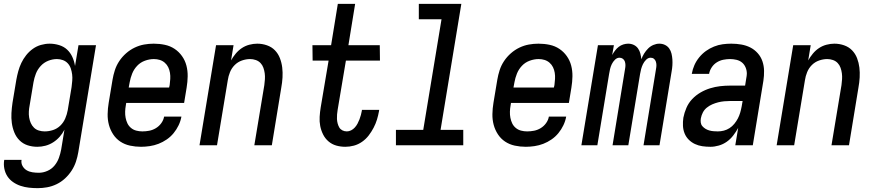

<svg xmlns="http://www.w3.org/2000/svg" viewBox="-31 -755 4551 998"><path d="M165 223Q142 223 119.5 220.5Q97 218 76 211Q55 204 37 191.5Q19 179 7.5 161.5Q-4 144 -8.5 121.5Q-13 99 -9 76H81Q78 93 86 107.5Q94 122 107.5 130Q121 138 137.5 140.5Q154 143 171 143Q193 143 215 133.5Q237 124 252 106Q267 88 275 66Q283 44 287 22L304 -81Q294 -61 279 -44Q264 -27 245 -15Q226 -3 205 2.5Q184 8 163 8Q136 8 112 0Q88 -8 70.5 -25.5Q53 -43 43.5 -66.5Q34 -90 30.5 -115.5Q27 -141 28.5 -167.5Q30 -194 34 -221L54 -341Q58 -363 64 -385Q70 -407 80 -428Q90 -449 105 -468Q120 -487 139.5 -501Q159 -515 182 -521.5Q205 -528 227 -528Q252 -528 276.5 -520.5Q301 -513 318 -497Q335 -481 345 -459Q355 -437 359 -412L377 -520H468L376 36Q372 60 364 84.5Q356 109 341.5 131.5Q327 154 307 172.5Q287 191 263 202.5Q239 214 214 218.5Q189 223 165 223ZM201 -72Q223 -72 244.5 -79Q266 -86 282.5 -102Q299 -118 308 -139Q317 -160 321 -182L341 -302Q343 -318 344.5 -335Q346 -352 344 -368Q342 -384 337 -399Q332 -414 321.5 -425.5Q311 -437 296 -442.5Q281 -448 265 -448Q242 -448 219.5 -439Q197 -430 180.5 -412Q164 -394 155.5 -372Q147 -350 143 -327L123 -207Q120 -192 119 -176Q118 -160 120.5 -144.5Q123 -129 129 -115.5Q135 -102 145.5 -91.5Q156 -81 171 -76.5Q186 -72 201 -72Z M702 8Q673 8 645 2Q617 -4 594.5 -19Q572 -34 557 -57Q542 -80 535 -106.5Q528 -133 528.5 -162Q529 -191 534 -221L554 -341Q558 -365 566 -390Q574 -415 589 -437.5Q604 -460 624.5 -478Q645 -496 669 -507.5Q693 -519 718 -523.5Q743 -528 768 -528Q798 -528 826 -522Q854 -516 876.5 -501Q899 -486 915 -463.5Q931 -441 938 -414Q945 -387 944.5 -358Q944 -329 939 -299L926 -220H625L623 -207Q620 -191 619.5 -174.5Q619 -158 622 -142.5Q625 -127 631.5 -113.5Q638 -100 650 -90Q662 -80 677.5 -76Q693 -72 709 -72Q727 -72 745 -75.5Q763 -79 779.5 -89Q796 -99 807.5 -115Q819 -131 822 -149H912Q908 -126 897.5 -104Q887 -82 871.5 -63Q856 -44 835.5 -30Q815 -16 793 -7.5Q771 1 747.5 4.5Q724 8 702 8ZM848 -300 851 -313Q853 -329 854 -345Q855 -361 852.5 -376.5Q850 -392 843.5 -405.5Q837 -419 825.5 -429Q814 -439 799.5 -443.5Q785 -448 769 -448Q746 -448 722.5 -439.5Q699 -431 682 -413Q665 -395 656 -372.5Q647 -350 643 -327L638 -300Z M1006 0 1092 -520H1183L1170 -441Q1180 -459 1194 -476Q1208 -493 1226 -505Q1244 -517 1265 -522.5Q1286 -528 1306 -528Q1332 -528 1356.5 -519.5Q1381 -511 1398 -493.5Q1415 -476 1424 -452.5Q1433 -429 1436 -404Q1439 -379 1437.5 -352.5Q1436 -326 1431 -299L1382 0H1291L1343 -313Q1345 -328 1346 -343.5Q1347 -359 1345 -374Q1343 -389 1338 -403Q1333 -417 1323 -427.5Q1313 -438 1298.5 -443Q1284 -448 1269 -448Q1248 -448 1226.5 -440.5Q1205 -433 1189 -417Q1173 -401 1164.5 -380Q1156 -359 1153 -338L1097 0Z M1764 8Q1739 8 1716.5 1.5Q1694 -5 1676.5 -20Q1659 -35 1648.5 -56Q1638 -77 1633.5 -100Q1629 -123 1630.5 -148Q1632 -173 1636 -197L1677 -440H1594L1593 -520H1690L1725 -735H1815L1780 -520H1943L1944 -440H1767L1724 -184Q1722 -172 1721 -160Q1720 -148 1720.5 -136.5Q1721 -125 1724 -113.5Q1727 -102 1732.5 -92.5Q1738 -83 1748.5 -77.5Q1759 -72 1772 -72Q1783 -72 1794 -77.5Q1805 -83 1813.5 -92.5Q1822 -102 1827.5 -112.5Q1833 -123 1837.5 -134.5Q1842 -146 1845 -157.5Q1848 -169 1850 -180V-184H1940L1939 -177Q1935 -155 1928.5 -133.5Q1922 -112 1911 -91Q1900 -70 1885.5 -51Q1871 -32 1851 -18Q1831 -4 1808.5 2Q1786 8 1764 8Z M2377 0H2027V-80H2169L2264 -655H2146V-735H2367L2259 -80H2377Z M2702 8Q2673 8 2645 2Q2617 -4 2594.5 -19Q2572 -34 2557 -57Q2542 -80 2535 -106.5Q2528 -133 2528.5 -162Q2529 -191 2534 -221L2554 -341Q2558 -365 2566 -390Q2574 -415 2589 -437.5Q2604 -460 2624.5 -478Q2645 -496 2669 -507.5Q2693 -519 2718 -523.5Q2743 -528 2768 -528Q2798 -528 2826 -522Q2854 -516 2876.5 -501Q2899 -486 2915 -463.5Q2931 -441 2938 -414Q2945 -387 2944.5 -358Q2944 -329 2939 -299L2926 -220H2625L2623 -207Q2620 -191 2619.5 -174.5Q2619 -158 2622 -142.5Q2625 -127 2631.5 -113.5Q2638 -100 2650 -90Q2662 -80 2677.5 -76Q2693 -72 2709 -72Q2727 -72 2745 -75.5Q2763 -79 2779.5 -89Q2796 -99 2807.5 -115Q2819 -131 2822 -149H2912Q2908 -126 2897.5 -104Q2887 -82 2871.5 -63Q2856 -44 2835.5 -30Q2815 -16 2793 -7.5Q2771 1 2747.5 4.5Q2724 8 2702 8ZM2848 -300 2851 -313Q2853 -329 2854 -345Q2855 -361 2852.5 -376.5Q2850 -392 2843.5 -405.5Q2837 -419 2825.5 -429Q2814 -439 2799.5 -443.5Q2785 -448 2769 -448Q2746 -448 2722.5 -439.5Q2699 -431 2682 -413Q2665 -395 2656 -372.5Q2647 -350 2643 -327L2638 -300Z M2991 0 3077 -520H3160L3151 -469Q3157 -480 3165.5 -491.5Q3174 -503 3185 -511.5Q3196 -520 3209 -524Q3222 -528 3234 -528Q3250 -528 3263.5 -521.5Q3277 -515 3285.5 -503Q3294 -491 3297.5 -476.5Q3301 -462 3303 -447Q3308 -462 3317 -476.5Q3326 -491 3338 -503Q3350 -515 3365.5 -521.5Q3381 -528 3396 -528Q3412 -528 3425.5 -521.5Q3439 -515 3447.5 -503Q3456 -491 3459.5 -476Q3463 -461 3464 -446Q3465 -431 3464 -415Q3463 -399 3460 -383L3397 0H3314L3379 -397Q3381 -407 3381 -416.5Q3381 -426 3378 -435Q3375 -444 3368 -449.5Q3361 -455 3351 -455Q3338 -455 3327.5 -444.5Q3317 -434 3311 -421.5Q3305 -409 3301.5 -396Q3298 -383 3296 -370L3235 0H3153L3218 -397Q3220 -407 3220 -416.5Q3220 -426 3217 -435Q3214 -444 3206.5 -449.5Q3199 -455 3189 -455Q3176 -455 3165.5 -444.5Q3155 -434 3149 -421.5Q3143 -409 3140 -396Q3137 -383 3135 -370L3074 0Z M3662 8Q3640 8 3619.5 5Q3599 2 3581 -6.5Q3563 -15 3549 -29Q3535 -43 3527.5 -61.5Q3520 -80 3519 -101Q3518 -122 3521 -143Q3526 -169 3537 -194.5Q3548 -220 3567 -240Q3586 -260 3610 -274Q3634 -288 3660 -296Q3686 -304 3712 -307Q3738 -310 3764 -310H3842L3848 -348Q3849 -354 3850 -360Q3851 -366 3851 -372Q3851 -389 3844.5 -404.5Q3838 -420 3826 -430Q3814 -440 3797.5 -444Q3781 -448 3764 -448Q3747 -448 3729 -444.5Q3711 -441 3695 -431Q3679 -421 3668.5 -405Q3658 -389 3655 -372V-371H3565V-372Q3569 -395 3578.5 -416.5Q3588 -438 3603.5 -457Q3619 -476 3638.5 -490Q3658 -504 3680.5 -513Q3703 -522 3725.5 -525Q3748 -528 3770 -528Q3797 -528 3822.5 -523.5Q3848 -519 3869.5 -508Q3891 -497 3907.5 -478.5Q3924 -460 3932 -436.5Q3940 -413 3940.5 -387Q3941 -361 3937 -335L3882 0H3791L3806 -90Q3795 -70 3780.5 -51Q3766 -32 3747 -18.5Q3728 -5 3705.5 1.5Q3683 8 3662 8ZM3700 -72Q3716 -72 3731.5 -76Q3747 -80 3761 -89Q3775 -98 3786 -111.5Q3797 -125 3804.5 -139.5Q3812 -154 3816.5 -169.5Q3821 -185 3824 -201L3829 -230H3764Q3749 -230 3733 -228.5Q3717 -227 3701.5 -223Q3686 -219 3671 -212.5Q3656 -206 3643 -195.5Q3630 -185 3622.5 -170.5Q3615 -156 3612 -140Q3610 -129 3611.5 -118Q3613 -107 3620 -99Q3627 -91 3636 -85.5Q3645 -80 3655.5 -77Q3666 -74 3677.5 -73Q3689 -72 3700 -72Z M4006 0 4092 -520H4183L4170 -441Q4180 -459 4194 -476Q4208 -493 4226 -505Q4244 -517 4265 -522.5Q4286 -528 4306 -528Q4332 -528 4356.5 -519.5Q4381 -511 4398 -493.5Q4415 -476 4424 -452.5Q4433 -429 4436 -404Q4439 -379 4437.5 -352.5Q4436 -326 4431 -299L4382 0H4291L4343 -313Q4345 -328 4346 -343.5Q4347 -359 4345 -374Q4343 -389 4338 -403Q4333 -417 4323 -427.5Q4313 -438 4298.5 -443Q4284 -448 4269 -448Q4248 -448 4226.5 -440.5Q4205 -433 4189 -417Q4173 -401 4164.5 -380Q4156 -359 4153 -338L4097 0Z"/></svg>

Font: Iosevka Medium Oblique
Style: Regular
Weight: 500
Italic angle: -9°
Monospace: yes
Designer: Belleve Invis
Foundry: Belleve Invis
Version: Version 32.5.0; ttfautohint (v1.8.4)